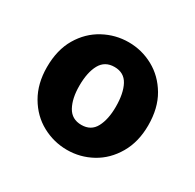

<svg xmlns="http://www.w3.org/2000/svg" viewBox="-97 -919 617 606"><g transform="rotate(30 211.5 -616.0)"><path d="M212 -420Q164 -420 121.5 -443Q79 -466 53 -510.5Q27 -555 27 -615Q27 -678 53 -722Q79 -766 121.5 -789Q164 -812 212 -812Q260 -812 302 -789Q344 -766 370 -722Q396 -678 396 -615Q396 -555 370 -510.5Q344 -466 302 -443Q260 -420 212 -420ZM212 -511Q247 -511 262.5 -540Q278 -569 278 -615Q278 -664 262.5 -693Q247 -722 212 -722Q177 -722 161 -693Q145 -664 145 -615Q145 -569 161 -540Q177 -511 212 -511Z"/></g></svg>

Font: Noto Sans JP ExtraBold
Style: Regular
Weight: 800
Designer: Ryoko NISHIZUKA  (kana, bopomofo & ideographs); Paul D. Hunt (Latin, Greek & Cyrillic); Sandoll Communications , Soo-you
Foundry: Adobe
Version: Version 2.004-H2;hotconv 1.0.118;makeotfexe 2.5.65603